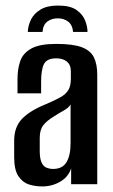

<svg xmlns="http://www.w3.org/2000/svg" viewBox="-20 -663 406 691"><path d="M189 -643Q233 -643 255.5 -627Q278 -611 286.5 -589Q295 -567 295 -548H243Q241 -573 225.5 -585Q210 -597 188 -597Q166 -597 150.5 -585.5Q135 -574 133 -548H80Q81 -572 92 -593.5Q103 -615 126.5 -629Q150 -643 189 -643ZM132 8Q107 8 84.5 1Q62 -6 46.5 -28.5Q31 -51 31 -98V-157Q31 -206 59.5 -235.5Q88 -265 145 -288Q178 -302 197.5 -313Q217 -324 226 -339Q235 -354 235 -380V-405Q235 -424 227.5 -434Q220 -444 208.5 -448.5Q197 -453 182 -453Q149 -453 138.5 -433Q128 -413 128 -369V-327H43V-378Q43 -415 53 -443.5Q63 -472 93 -488.5Q123 -505 182 -505Q243 -505 274.5 -493Q306 -481 318 -456.5Q330 -432 330 -394V0H236V-57Q226 -26 196.5 -9Q167 8 132 8ZM171 -55Q205 -55 219.5 -79.5Q234 -104 234 -148V-287Q227 -275 209 -265Q191 -255 174 -244Q149 -229 136 -212.5Q123 -196 123 -167V-120Q123 -93 129.5 -78.5Q136 -64 147.5 -59.5Q159 -55 171 -55Z"/></svg>

Font: Alumni Sans SemiBold
Style: Regular
Weight: 600
Designer: Robert E. Leuschke
Foundry: Robert E. Leuschke
Version: Version 1.018